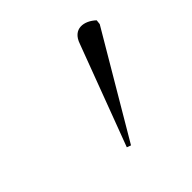

<svg xmlns="http://www.w3.org/2000/svg" viewBox="-77 -790 356 356"><g transform="rotate(-45 100.5 -612.0)"><path d="M82 -501 200 -701 201 -710C184 -726 158 -731 148 -701L74 -504Z"/></g></svg>

Font: Noto Serif Display ExtraCondensed ExtraLight
Style: Italic
Weight: 200
Width: 2
Italic angle: -12°
Designer: Monotype Design Team
Foundry: Monotype Imaging Inc.
Version: Version 2.009